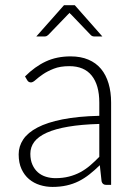

<svg xmlns="http://www.w3.org/2000/svg" viewBox="-20 -728 526 756"><path d="M398.5 0Q383.5 0 380 -14L373 -77.5Q352.5 -57.5 332.2 -41.5Q312 -25.5 290 -14.5Q268 -3.5 242.5 2.2Q217 8 186.5 8Q161 8 137 0.5Q113 -7 94.5 -22.5Q76 -38 64.8 -62.2Q53.5 -86.5 53.5 -120.5Q53.5 -152 71.5 -179Q89.5 -206 127.8 -226Q166 -246 226.2 -258Q286.5 -270 371 -272V-324Q371 -393 341.2 -430.2Q311.5 -467.5 253 -467.5Q217 -467.5 191.8 -457.5Q166.5 -447.5 149 -435.5Q131.5 -423.5 120.5 -413.5Q109.5 -403.5 102 -403.5Q92 -403.5 87 -412.5L78.5 -427Q117.5 -466 160.5 -486Q203.5 -506 258 -506Q298 -506 328 -493.2Q358 -480.5 377.8 -456.8Q397.5 -433 407.5 -399.2Q417.5 -365.5 417.5 -324V0ZM198.5 -26.5Q227.5 -26.5 251.8 -32.8Q276 -39 296.8 -50.2Q317.5 -61.5 335.5 -77Q353.5 -92.5 371 -110.5V-240Q300 -238 248.8 -229.2Q197.5 -220.5 164.2 -205.5Q131 -190.5 115.2 -169.8Q99.5 -149 99.5 -122.5Q99.5 -97.5 107.8 -79.2Q116 -61 129.5 -49.2Q143 -37.5 161 -32Q179 -26.5 198.5 -26.5ZM383 -584.5H350.5Q342.5 -584.5 337 -590.5L259 -672Q256 -674 253.5 -677.5Q252.5 -675.5 251 -674.2Q249.5 -673 248.5 -672L170 -590.5Q167.5 -588 164 -586.2Q160.5 -584.5 156.5 -584.5H123L232 -707.5H274.5Z"/></svg>

Font: o
Style: Regular
Weight: 300
Designer: Lukasz Dziedzic
Foundry: Lukasz Dziedzic
Version: Version 1.104; Western+Polish opensource; ttfautohint (v1.8.